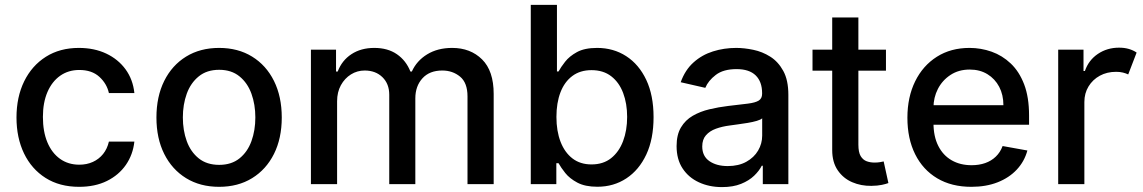

<svg xmlns="http://www.w3.org/2000/svg" viewBox="-20 -747 4638 779"><path d="M301.1 11Q221.9 11 165 -25Q108 -61.1 77.4 -124.6Q46.9 -188.2 46.9 -270.2Q46.9 -353.3 78.1 -417.1Q109.4 -480.8 166.2 -516.7Q223 -552.6 300.1 -552.6Q362.2 -552.6 410.9 -529.7Q459.5 -506.7 489.5 -465.6Q519.5 -424.4 525.2 -369.3H421.9Q413.4 -407.7 383 -435.4Q352.6 -463.1 301.8 -463.1Q257.5 -463.1 224.3 -439.8Q191.1 -416.5 172.6 -373.8Q154.1 -331 154.1 -272.7Q154.1 -213.1 172.2 -169.7Q190.3 -126.4 223.5 -102.6Q256.7 -78.8 301.8 -78.8Q332 -78.8 356.7 -90Q381.4 -101.2 398.3 -122.2Q415.1 -143.1 421.9 -172.6H525.2Q519.5 -119.7 490.8 -78.1Q462 -36.6 413.9 -12.8Q365.8 11 301.1 11Z M869 11Q792.3 11 735.1 -24.1Q677.9 -59.3 646.3 -122.5Q614.7 -185.7 614.7 -270.2Q614.7 -355.1 646.3 -418.7Q677.9 -482.2 735.1 -517.4Q792.3 -552.6 869 -552.6Q945.7 -552.6 1002.8 -517.4Q1060 -482.2 1091.6 -418.7Q1123.2 -355.1 1123.2 -270.2Q1123.2 -185.7 1091.6 -122.5Q1060 -59.3 1002.8 -24.1Q945.7 11 869 11ZM869.3 -78.1Q919 -78.1 951.7 -104.4Q984.4 -130.7 1000.2 -174.4Q1016 -218 1016 -270.6Q1016 -322.8 1000.2 -366.7Q984.4 -410.5 951.7 -437.1Q919 -463.8 869.3 -463.8Q819.2 -463.8 786.4 -437.1Q753.6 -410.5 737.7 -366.7Q721.9 -322.8 721.9 -270.6Q721.9 -218 737.7 -174.4Q753.6 -130.7 786.4 -104.4Q819.2 -78.1 869.3 -78.1Z M1241.5 0V-545.5H1343.4V-456.7H1350.1Q1367.2 -501.8 1405.9 -527.2Q1444.6 -552.6 1498.6 -552.6Q1553.3 -552.6 1590.4 -527Q1627.5 -501.4 1645.2 -456.7H1650.9Q1670.5 -500.4 1713.1 -526.5Q1755.7 -552.6 1814.6 -552.6Q1888.8 -552.6 1935.9 -506Q1983 -459.5 1983 -365.8V0H1876.8V-355.8Q1876.8 -411.2 1846.6 -436.1Q1816.4 -460.9 1774.5 -460.9Q1722.7 -460.9 1693.9 -429.2Q1665.1 -397.4 1665.1 -347.7V0H1559.3V-362.6Q1559.3 -407 1531.6 -433.9Q1503.9 -460.9 1459.5 -460.9Q1429.3 -460.9 1403.9 -445.1Q1378.6 -429.3 1363.1 -401.3Q1347.7 -373.2 1347.7 -336.3V0Z M2133.5 0V-727.3H2239.7V-457H2246.1Q2255.3 -474.1 2272.7 -496.4Q2290.1 -518.8 2321 -535.7Q2351.9 -552.6 2402.7 -552.6Q2468.8 -552.6 2520.6 -519.2Q2572.4 -485.8 2602.1 -422.9Q2631.7 -360.1 2631.7 -271.7Q2631.7 -183.2 2602.3 -120.2Q2572.8 -57.2 2521.3 -23.3Q2469.8 10.7 2403.8 10.7Q2354 10.7 2322.6 -6Q2291.2 -22.7 2273.4 -45.1Q2255.7 -67.5 2246.1 -84.9H2237.2V0ZM2237.6 -272.7Q2237.6 -215.2 2254.3 -171.9Q2271 -128.6 2302.6 -104.2Q2334.2 -79.9 2380 -79.9Q2427.6 -79.9 2459.5 -105.3Q2491.5 -130.7 2508 -174.4Q2524.5 -218 2524.5 -272.7Q2524.5 -326.7 2508.3 -369.7Q2492.2 -412.6 2460 -437.5Q2427.9 -462.4 2380 -462.4Q2333.8 -462.4 2302 -438.6Q2270.2 -414.8 2253.9 -372.2Q2237.6 -329.5 2237.6 -272.7Z M2909.4 12.1Q2857.6 12.1 2815.7 -7.3Q2773.8 -26.6 2749.5 -63.6Q2725.1 -100.5 2725.1 -154.1Q2725.1 -200.3 2742.9 -230.1Q2760.7 -259.9 2790.8 -277.3Q2821 -294.7 2858.3 -303.6Q2895.6 -312.5 2934.3 -317.1Q2983.3 -322.8 3013.8 -326.5Q3044.4 -330.3 3058.2 -338.8Q3072.1 -347.3 3072.1 -366.5V-369Q3072.1 -415.5 3046 -441.1Q3019.9 -466.6 2968.4 -466.6Q2914.8 -466.6 2884.1 -443Q2853.3 -419.4 2841.6 -390.6L2741.8 -413.4Q2759.6 -463.1 2793.9 -493.8Q2828.1 -524.5 2872.9 -538.5Q2917.6 -552.6 2967 -552.6Q2999.6 -552.6 3036.4 -544.9Q3073.2 -537.3 3105.3 -517Q3137.4 -496.8 3158 -459.3Q3178.6 -421.9 3178.6 -362.2V0H3074.9V-74.6H3070.7Q3060.4 -54 3039.8 -34.1Q3019.2 -14.2 2986.9 -1.1Q2954.5 12.1 2909.4 12.1ZM2932.5 -73.2Q2976.6 -73.2 3008 -90.6Q3039.4 -108 3055.9 -136.2Q3072.4 -164.4 3072.4 -196.7V-267Q3066.8 -261.4 3050.6 -256.6Q3034.4 -251.8 3013.8 -248.4Q2993.3 -245 2973.7 -242.4Q2954.2 -239.7 2941.1 -237.9Q2910.2 -234 2884.8 -224.8Q2859.4 -215.6 2844.3 -198.3Q2829.2 -181.1 2829.2 -152.7Q2829.2 -113.3 2858.3 -93.2Q2887.4 -73.2 2932.5 -73.2Z M3574.6 -545.5V-460.2H3276.6V-545.5ZM3356.5 -676.1H3462.7V-160.2Q3462.7 -129.3 3471.9 -113.8Q3481.2 -98.4 3495.9 -92.9Q3510.7 -87.4 3528.1 -87.4Q3540.8 -87.4 3550.4 -89.1Q3560 -90.9 3565.3 -92L3584.5 -4.3Q3575.3 -0.7 3558.2 3Q3541.2 6.7 3515.6 7.1Q3473.7 7.8 3437.5 -7.8Q3401.3 -23.4 3378.9 -56.1Q3356.5 -88.8 3356.5 -138.1Z M3921.2 11Q3840.6 11 3782.5 -23.6Q3724.4 -58.2 3693 -121.3Q3661.6 -184.3 3661.6 -269.2Q3661.6 -353 3693 -416.9Q3724.4 -480.8 3781.1 -516.7Q3837.7 -552.6 3913.7 -552.6Q3959.9 -552.6 4003.2 -537.3Q4046.5 -522 4081 -489.3Q4115.4 -456.7 4135.3 -404.7Q4155.2 -352.6 4155.2 -278.4V-240.8H3721.6V-320.3H4051.1Q4051.1 -362.2 4034.1 -394.7Q4017 -427.2 3986.3 -446Q3955.6 -464.8 3914.4 -464.8Q3869.7 -464.8 3836.5 -443Q3803.3 -421.2 3785.3 -386.2Q3767.4 -351.2 3767.4 -310.4V-248.2Q3767.4 -193.5 3786.8 -155.2Q3806.1 -116.8 3840.9 -96.8Q3875.7 -76.7 3922.2 -76.7Q3952.4 -76.7 3977.3 -85.4Q4002.1 -94.1 4020.2 -111.5Q4038.4 -128.9 4047.9 -154.5L4148.4 -136.4Q4136.4 -92 4105.3 -58.8Q4074.2 -25.6 4027.5 -7.3Q3980.8 11 3921.2 11Z M4273.4 0V-545.5H4376.1V-458.8H4381.7Q4396.7 -502.8 4434.3 -528.2Q4471.9 -553.6 4520.2 -553.6Q4542.6 -553.6 4560.4 -548.3Q4578.1 -543 4591.6 -533.7L4557.5 -445Q4547.9 -449.6 4535.9 -452.6Q4523.8 -455.6 4508.2 -455.6Q4471.2 -455.6 4442.3 -439.8Q4413.4 -424 4396.5 -396.3Q4379.6 -368.6 4379.6 -333.1V0Z"/></svg>

Font: InterMG Medium
Style: Regular
Weight: 500
Designer: Rasmus Andersson
Foundry: rsms
Version: Version 3.019;December 26, 2023;FontCreator 15.0.0.2955 64-b